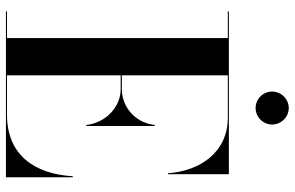

<svg xmlns="http://www.w3.org/2000/svg" viewBox="-193 -799 992 646"><g transform="rotate(90 303.0 -476.0)"><path d="M288 -895.5C288 -865 313 -840 343.5 -840C374 -840 399 -865 399 -895.5C399 -926 374 -951.5 343.5 -951.5C313 -951.5 288 -926 288 -895.5ZM400.5 -270.5H404V-500.5H400.5C393 -433.5 338 -390 281 -390H233.5V-746.5H376C493 -746.5 555.5 -652 563 -545H566V-750H18.5V-746.5H108V-3.5H18.5V0H576.5V-225H573C565.5 -98 503 -3.5 366 -3.5H233.5V-386H281C338 -386 393 -337.5 400.5 -270.5Z"/></g></svg>

Font: Bodoni* 48pt Medium
Style: Regular
Weight: 500
Version: Version 2.3